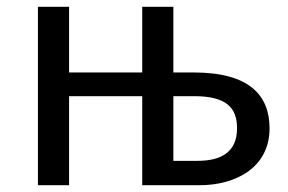

<svg xmlns="http://www.w3.org/2000/svg" viewBox="-20 -547 851 567"><path d="M563 -72H492V-263H553C650 -263 680 -228 680 -168C680 -97 632 -72 563 -72ZM552 -333H492V-527H400V-333H184V-527H92V0H184V-263H400V0H569C676 0 776 -52 776 -168C776 -265 717 -333 552 -333Z"/></svg>

Font: Fira Math
Style: Regular
Weight: 400
Designer: Xiangdong Zeng
Foundry: Xiangdong Zeng
Version: Version 0.3.4